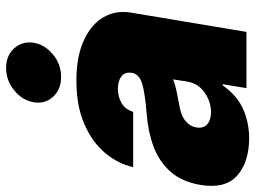

<svg xmlns="http://www.w3.org/2000/svg" viewBox="-134 -698 830 624"><g transform="rotate(-90 281.0 -386.0)"><path d="M143.6 8.8Q65.4 8.3 22 -30.5Q-21.5 -69.3 -7.8 -150.4Q2.4 -210.4 35.2 -247.1Q67.9 -283.7 116.2 -301.8Q164.6 -319.8 221.7 -324.2Q290.5 -329.6 321.3 -339.1Q352.1 -348.6 356.4 -372.1V-374Q359.4 -395 345 -406.2Q330.6 -417.5 304.7 -418Q277.3 -417.5 257.3 -405.5Q237.3 -393.6 229.5 -368.2H49.8Q61 -418 96.4 -460Q131.8 -502 190.7 -527.3Q249.5 -552.7 331.1 -552.7Q408.2 -552.7 460.7 -529.1Q513.2 -505.4 536.9 -464.8Q560.5 -424.3 551.8 -374L489.3 0H306.6L319.3 -77.1H315.4Q283.2 -31.2 240 -11.5Q196.8 8.3 143.6 8.8ZM228.5 -115.2Q261.7 -115.2 291.7 -135.7Q321.8 -156.2 328.1 -193.4L335 -238.3Q318.8 -231.9 298.1 -227.5Q277.3 -223.1 253.9 -218.8Q218.8 -213.4 200.4 -198.5Q182.1 -183.6 178.7 -162.1Q175.3 -139.6 189.2 -127.4Q203.1 -115.2 228.5 -115.2ZM342.8 -602.5Q302.7 -602.1 278.6 -628.4Q254.4 -654.8 260.7 -691.4Q267.1 -729 299.6 -755.1Q332 -781.2 372.1 -781.2Q412.1 -781.2 435.8 -755.1Q459.5 -729 454.1 -691.4Q447.8 -654.8 415.5 -628.4Q383.3 -602.1 342.8 -602.5Z"/></g></svg>

Font: Inter Tight Black
Style: Italic
Weight: 900
Italic angle: -9.39999°
Designer: Rasmus Andersson
Foundry: rsms
Version: Version 3.004; ttfautohint (v1.8.4.7-5d5b)